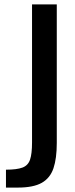

<svg xmlns="http://www.w3.org/2000/svg" viewBox="-20 -830 341 869"><path d="M7 19V-62Q56 -62 81.5 -71.5Q107 -81 116 -107.5Q125 -134 125 -185V-810H237V-183Q237 -113 222 -68.5Q207 -24 169 -2.5Q131 19 61 19Z"/></svg>

Font: Oswald
Style: Regular
Weight: 400
Designer: Vernon Adams
Foundry: Vernon Adams
Version: Version 4.103; ttfautohint (v1.8.3)